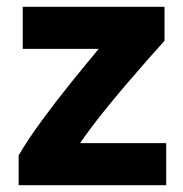

<svg xmlns="http://www.w3.org/2000/svg" viewBox="-20 -546 540 566"><path d="M35 0V-88Q63 -136 105 -193Q147 -250 191.5 -305Q236 -360 271 -402H47V-526H465V-426Q447 -406 417 -372Q387 -338 351.5 -296.5Q316 -255 280.5 -210.5Q245 -166 216 -124H470V0Z"/></svg>

Font: Ubuntu Sans ExtraBold
Style: Regular
Weight: 800
Designer: Dalton Maag Ltd
Foundry: Dalton Maag Ltd
Version: Version 1.006; ttfautohint (v1.8.4.7-5d5b)